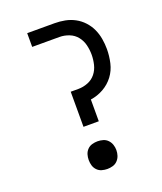

<svg xmlns="http://www.w3.org/2000/svg" viewBox="-138 -824 775 920"><g transform="rotate(-20 250.0 -363.5)"><path d="M211 -221V-400H250Q275 -400 299 -409.5Q323 -419 338.5 -438.5Q354 -458 360 -483Q366 -508 366 -533Q366 -558 360 -582.5Q354 -607 338.5 -626.5Q323 -646 299 -655.5Q275 -665 250 -665H111V-735H250Q277 -735 303 -730Q329 -725 352.5 -712.5Q376 -700 394.5 -680Q413 -660 424 -636Q435 -612 439.5 -585.5Q444 -559 444 -533Q444 -498 436 -463Q428 -428 407 -400Q386 -372 355 -354.5Q324 -337 289 -332V-221ZM250 8Q236 8 222 4Q208 0 198 -10.5Q188 -21 184 -34.5Q180 -48 180 -63Q180 -77 184 -90.5Q188 -104 198 -114.5Q208 -125 222 -129Q236 -133 250 -133Q264 -133 278 -129Q292 -125 302 -114.5Q312 -104 316.5 -90.5Q321 -77 321 -63Q321 -48 316.5 -34.5Q312 -21 302 -10.5Q292 0 278 4Q264 8 250 8Z"/></g></svg>

Font: HulyMono
Style: Regular
Weight: 400
Monospace: yes
Designer: Belleve Invis
Foundry: Belleve Invis
Version: Version 33.2.5; ttfautohint (v1.8.4)